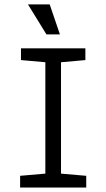

<svg xmlns="http://www.w3.org/2000/svg" viewBox="-20 -842 478 862"><path d="M70.3 -52.7 183.6 -62.5V-562.5L74.2 -572.3V-625H363.3V-572.3L253.9 -562.5V-62.5L367.2 -52.7V0H70.3ZM188.5 -687.5 105.5 -822.3H203.1L249 -687.5Z"/></svg>

Font: Sudo Var
Style: Regular
Weight: 400
Monospace: yes
Designer: Jens Kutilek
Foundry: Jens Kutilek
Version: Version 0.065;FEAKit 1.0